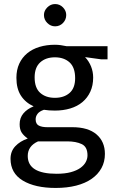

<svg xmlns="http://www.w3.org/2000/svg" viewBox="-20 -698 581 948"><path d="M61 -314Q61 -353 75 -383.5Q89 -414 114.5 -435Q140 -456 175 -466.5Q210 -477 251 -477Q266 -477 280 -475Q294 -473 308 -470H511V-405H480L400 -416Q419 -396 429.5 -370Q440 -344 440 -315Q440 -276 426 -245.5Q412 -215 387 -194Q362 -173 327 -162.5Q292 -152 251 -152Q220 -152 197 -156Q174 -148 165 -135.5Q156 -123 156 -109Q156 -86 171.5 -78Q187 -70 213 -70H337Q415 -70 456.5 -34.5Q498 1 498 62Q498 101 481 132Q464 163 432.5 185Q401 207 356 218.5Q311 230 255 230Q153 230 92.5 193.5Q32 157 32 86Q32 49 55.5 24Q79 -1 117 -14Q97 -28 87 -43.5Q77 -59 77 -85Q77 -116 95.5 -138Q114 -160 146 -173Q106 -191 83.5 -225.5Q61 -260 61 -314ZM168 0Q117 23 117 72Q117 160 259 160Q301 160 330 152Q359 144 377 131Q395 118 403.5 102Q412 86 412 69Q412 27 383.5 13.5Q355 0 312 0ZM351 -312Q351 -365 323.5 -390Q296 -415 251 -415Q206 -415 178.5 -390Q151 -365 151 -316Q151 -264 178.5 -239.5Q206 -215 251 -215Q296 -215 323.5 -239Q351 -263 351 -312ZM197 -624Q197 -645 213.5 -661.5Q230 -678 252 -678Q275 -678 291 -661.5Q307 -645 307 -624Q307 -601 291 -584.5Q275 -568 252 -568Q230 -568 213.5 -584.5Q197 -601 197 -624Z"/></svg>

Font: Mukta Mahee
Style: Regular
Weight: 400
Designer: Shuchita Grover, Noopur Datye, Girish Dalvi, Yashodeep Gholap
Foundry: Ek Type
Version: Version 2.538;PS 1.000;hotconv 16.6.51;makeotf.lib2.5.65220;